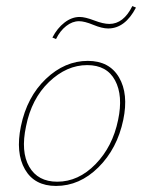

<svg xmlns="http://www.w3.org/2000/svg" viewBox="-20 -611 476 634"><path d="M165 -482 153 -487Q169 -518 193 -536.5Q217 -555 243 -555Q261 -555 291 -543.5Q321 -532 341 -532Q388 -532 417 -591L429 -586Q393 -517 337 -517Q317 -517 288 -529Q259 -541 241 -541Q219 -541 198.5 -525Q178 -509 165 -482ZM165 3Q94 3 62.5 -51.5Q31 -106 49 -194Q69 -291 131.5 -350.5Q194 -410 270 -410Q341 -410 373 -355.5Q405 -301 387 -215Q367 -120 305 -58.5Q243 3 165 3ZM169 -11Q239 -11 295.5 -69Q352 -127 370 -215Q387 -295 360 -345.5Q333 -396 268 -396Q200 -396 142 -340.5Q84 -285 66 -194Q48 -110 76.5 -60.5Q105 -11 169 -11Z"/></svg>

Font: EauTestInfant Thin
Style: Italic
Weight: 250
Italic angle: -12°
Designer: Christian Thalmann (Catharsis Fonts)
Version: Version 0.001;PS 000.001;hotconv 1.0.88;makeotf.lib2.5.64775